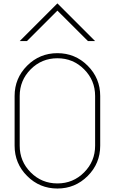

<svg xmlns="http://www.w3.org/2000/svg" viewBox="-20 -1084 660 1104"><path d="M93.3 -847.7 310.1 -1064.5 526.9 -847.7H485.8L310.1 -1022.9L134.8 -847.7ZM556.2 -532.2V-246.1Q556.2 -144 484.1 -72Q412.1 0 310.1 0Q208 0 136 -72Q64 -144 64 -246.1V-532.2Q64 -634.3 136 -706.3Q208 -778.3 310.1 -778.3Q412.1 -778.3 484.1 -706.3Q556.2 -634.3 556.2 -532.2ZM93.3 -532.2V-246.1Q93.3 -156.2 156.5 -92.8Q219.7 -29.3 310.1 -29.3Q400.4 -29.3 463.6 -92.8Q526.9 -156.2 526.9 -246.1V-532.2Q526.9 -622.1 463.6 -685.5Q400.4 -749 310.1 -749Q219.7 -749 156.5 -685.5Q93.3 -622.1 93.3 -532.2Z"/></svg>

Font: Cherry
Style: Light
Weight: 300
Designer: Amin Abedi
Version: Version 1.00 ; ttfautohint (v1.6)